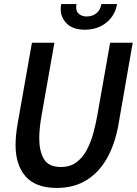

<svg xmlns="http://www.w3.org/2000/svg" viewBox="-20 -910 672 944"><path d="M259 14Q156 14 106.2 -42.2Q56.5 -98.5 56.5 -197.5Q56.5 -218.5 59 -245.5Q61.5 -272.5 66 -298L137 -700H247.5L184.5 -343Q178.5 -308.5 175.8 -282.2Q173 -256 173 -229Q173 -168.5 195.5 -128.8Q218 -89 279 -89Q325 -89 356 -112.2Q387 -135.5 407 -173.5Q427 -211.5 439 -256Q451 -300.5 458.5 -343L521.5 -700H632.5L562.5 -298Q546 -203.5 506.8 -133.2Q467.5 -63 405.8 -24.5Q344 14 259 14ZM396 -764Q339 -764 308.8 -793.8Q278.5 -823.5 278.5 -864.5Q278.5 -870.5 279 -875.8Q279.5 -881 280.5 -890H356.5Q354.5 -883 354.5 -875Q354.5 -852.5 369 -840.8Q383.5 -829 406.5 -829Q435 -829 454.2 -845Q473.5 -861 478.5 -890H555.5Q546.5 -835 503.8 -799.5Q461 -764 396 -764Z"/></svg>

Font: Cabin Condensed SemiBold
Style: Italic
Weight: 600
Width: 3
Italic angle: -10°
Designer: Pablo Impallari
Foundry: Pablo Impallari. http://www.impallari.com Igino Marini. http://www.ikern.com
Version: Version 3.001; ttfautohint (v1.8.3)